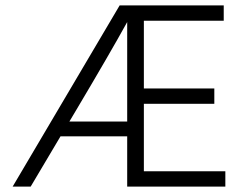

<svg xmlns="http://www.w3.org/2000/svg" viewBox="-20 -694 903 714"><path d="M94 0H27L425 -674H812V-617H515V-365H777V-308H515V-57H818V0H453V-187H205ZM263 -284 238 -242H453V-612Q389 -496 263 -284Z"/></svg>

Font: Hind Vadodara Light
Style: Regular
Weight: 300
Designer: Hitesh Malaviya
Foundry: Indian Type Foundry
Version: Version 1.000;PS 1.0;hotconv 1.0.86;makeotf.lib2.5.63406; tt